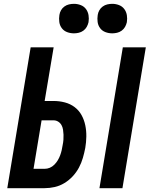

<svg xmlns="http://www.w3.org/2000/svg" viewBox="-20 -982 790 1002"><path d="M499 0 621 -735H741L619 0ZM18 0 140 -735H260L213 -455H260Q290 -455 318.5 -447.5Q347 -440 369.5 -423Q392 -406 405.5 -381.5Q419 -357 425 -328.5Q431 -300 430.5 -269.5Q430 -239 425 -210Q420 -184 412.5 -158Q405 -132 392 -107.5Q379 -83 359.5 -62Q340 -41 316 -26.5Q292 -12 265.5 -6Q239 0 213 0ZM155 -101H213Q227 -101 240 -106.5Q253 -112 263.5 -122.5Q274 -133 281.5 -145.5Q289 -158 294 -171.5Q299 -185 302 -198.5Q305 -212 307 -225Q310 -239 311 -252.5Q312 -266 311.5 -279Q311 -292 309 -305Q307 -318 301 -329Q295 -340 284 -347Q273 -354 260 -354H197ZM566 -808Q547 -808 530 -814.5Q513 -821 502.5 -835Q492 -849 489.5 -867Q487 -885 490 -904Q492 -917 498.5 -928.5Q505 -940 516 -948Q527 -956 540 -959Q553 -962 566 -962Q584 -962 601 -955.5Q618 -949 628.5 -935Q639 -921 642 -903Q645 -885 642 -866Q639 -853 632.5 -841.5Q626 -830 615 -822Q604 -814 591 -811Q578 -808 566 -808ZM366 -808Q347 -808 330 -814.5Q313 -821 302.5 -835Q292 -849 289.5 -867Q287 -885 290 -904Q292 -917 298.5 -928.5Q305 -940 316 -948Q327 -956 340 -959Q353 -962 366 -962Q384 -962 401 -955.5Q418 -949 428.5 -935Q439 -921 442 -903Q445 -885 442 -866Q439 -853 432.5 -841.5Q426 -830 415 -822Q404 -814 391 -811Q378 -808 366 -808Z"/></svg>

Font: Zed Sans Extended
Style: Bold Italic
Weight: 700
Width: 7
Italic angle: -9°
Designer: Belleve Invis
Foundry: Belleve Invis
Version: Version 1.0.0; ttfautohint (v1.8.4)